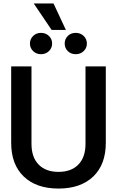

<svg xmlns="http://www.w3.org/2000/svg" viewBox="-20 -1086 680 1116"><path d="M45 -256V-700H163V-250Q163 -172 204.5 -129.5Q246 -87 320 -87Q394 -87 435.5 -129.5Q477 -172 477 -250V-700H595V-256Q595 -130 522 -60Q449 10 320 10Q191 10 118 -60Q45 -130 45 -256ZM176 -1066H291L363 -912H280ZM154 -833Q154 -859 172.5 -877Q191 -895 218 -895Q246 -895 264.5 -877Q283 -859 283 -833Q283 -807 264.5 -789Q246 -771 218 -771Q191 -771 172.5 -789Q154 -807 154 -833ZM356 -833Q356 -859 374 -877Q392 -895 420 -895Q448 -895 466.5 -877Q485 -859 485 -833Q485 -807 466.5 -789Q448 -771 420 -771Q392 -771 374 -789Q356 -807 356 -833Z"/></svg>

Font: Niramit SemiBold
Style: Regular
Weight: 600
Designer: Katatrad Aksorn Co.,Ltd.
Foundry: Cadson Demak Co.,Ltd.
Version: Version 1.001; ttfautohint (v1.6)